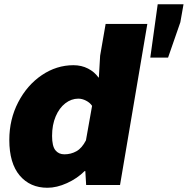

<svg xmlns="http://www.w3.org/2000/svg" viewBox="-20 -874 887 907"><path d="M24 -213Q24 -310 66 -391Q108 -472 177.5 -519Q247 -566 327 -566Q365 -566 396 -550Q427 -534 445 -508H447L453 -611L479 -761H676L547 0H387L383 -66H380Q345 -31 296.5 -9Q248 13 204 13Q122 13 73 -45Q24 -103 24 -213ZM386 -211 415 -374Q405 -389 386.5 -398.5Q368 -408 350 -408Q317 -408 288.5 -386Q260 -364 243 -324Q226 -284 226 -232Q226 -184 241.5 -164.5Q257 -145 284 -145Q315 -145 341 -159.5Q367 -174 386 -211ZM725 -854H847L832 -769L774 -602H690Z"/></svg>

Font: Nebula Sans Black
Style: Regular
Weight: 900
Italic angle: -9°
Designer: Paul D. Hunt for Adobe (as Source Sans)
Foundry: Nebula Entertainment & Broadcasting LLC
Version: Version 1.010